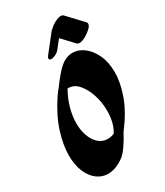

<svg xmlns="http://www.w3.org/2000/svg" viewBox="-224 -1006 943 1098"><g transform="rotate(-30 248.0 -457.0)"><path d="M260 -38Q205 2 154 2Q113 2 80.5 -23Q48 -48 29 -93.5Q10 -139 10 -201Q10 -268 36 -351Q62 -434 123 -526Q138 -549 156 -569Q177 -599 205.5 -632Q234 -665 257 -680Q288 -700 320 -700Q360 -700 395.5 -673Q431 -646 453.5 -597.5Q476 -549 476 -482Q476 -416 447.5 -335.5Q419 -255 351 -165Q348 -161 346 -158Q330 -126 306 -90.5Q282 -55 260 -38ZM139 -340Q139 -267 170.5 -219.5Q202 -172 252 -172Q273 -172 294 -181Q312 -208 320 -242.5Q328 -277 328 -314Q328 -369 311.5 -420Q295 -471 266.5 -504Q238 -537 201 -537Q198 -537 195 -537Q166 -485 152.5 -434.5Q139 -384 139 -340ZM370 -733 297 -811 256 -759Q245 -745 228.5 -737Q212 -729 201 -729Q186 -729 186 -739Q186 -748 194 -757L279 -865Q284 -872 292 -877Q308 -893 330.5 -904.5Q353 -916 369 -916Q377 -916 384 -911L480 -809Q483 -805 483 -799Q483 -786 465.5 -769.5Q448 -753 425 -740.5Q402 -728 385 -728Q377 -728 370 -733Z"/></g></svg>

Font: Ga Maamli
Style: Regular
Weight: 400
Designer: Afotey Clement Nii Odai, Ama Asantewa Diaka, David Abbey-Thompson
Foundry: Sorkin Type Co.
Version: Version 1.000; ttfautohint (v1.8.4.7-5d5b)